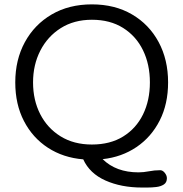

<svg xmlns="http://www.w3.org/2000/svg" viewBox="-20 -695 826 865"><path d="M701.7 71.8Q712.9 71.8 722.4 83.7Q731.9 95.7 731.9 107.9Q731.9 127 718.3 136Q704.6 145 684.3 147.5Q664.1 149.9 643.6 149.9H619.6Q526.4 149.9 455.1 118.2Q383.8 86.4 355 22.9Q265.1 15.6 196 -29.3Q127 -74.2 87.9 -149.7Q48.8 -225.1 48.8 -323.7Q48.8 -425.8 92 -505.1Q135.3 -584.5 212.9 -629.9Q290.5 -675.3 394 -675.3Q497.6 -675.3 574.7 -630.1Q651.9 -585 694.6 -505.6Q737.3 -426.3 737.3 -323.7Q737.3 -226.6 699.5 -152.1Q661.6 -77.6 595 -32.5Q528.3 12.7 442.4 22Q502.9 81.5 604 81.5Q626.5 81.5 651.1 76.7Q675.8 71.8 701.7 71.8ZM128.9 -323.7Q128.9 -244.1 161.1 -180.9Q193.4 -117.7 252.9 -80.8Q312.5 -43.9 394 -43.9Q476.6 -43.9 534.9 -80.1Q593.3 -116.2 624.3 -179.4Q655.3 -242.7 655.3 -323.7Q655.3 -404.8 624.3 -468.5Q593.3 -532.2 534.7 -569.1Q476.1 -606 394 -606Q313.5 -606 253.9 -568.4Q194.3 -530.8 161.6 -466.8Q128.9 -402.8 128.9 -323.7Z"/></svg>

Font: Manjari
Style: Regular
Weight: 400
Designer: Santhosh Thottingal <santhosh.thottingal@gmail.com>
Foundry: SMC
Version: Version 2.000